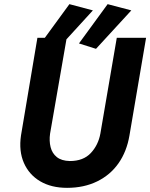

<svg xmlns="http://www.w3.org/2000/svg" viewBox="-20 -882 723 924"><path d="M258 -647 176 -673 314 -862 427 -832ZM442 -647 360 -673 498 -862 612 -832ZM160 -700H301L221 -239Q216 -204 223.5 -174Q231 -144 253.5 -126Q276 -108 316 -107Q381 -107 417 -145.5Q453 -184 463 -239L542 -700H683L603 -230Q590 -153 550.5 -96.5Q511 -40 447.5 -9Q384 22 303 22Q227 22 173.5 -9.5Q120 -41 95 -98Q70 -155 81 -230Z"/></svg>

Font: Von Semi
Style: Italic
Weight: 600
Version: Version 4.000; ttfautohint (v1.8.4.7-5d5b)